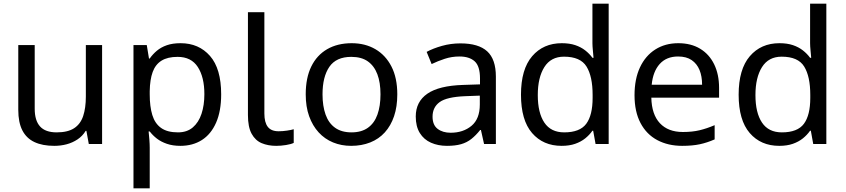

<svg xmlns="http://www.w3.org/2000/svg" viewBox="-20 -780 4581 1040"><path d="M533 -536V0H461L448 -71H444Q427 -43 400 -25Q373 -7 341 1.5Q309 10 274 10Q210 10 166.5 -10.5Q123 -31 101 -74Q79 -117 79 -185V-536H168V-191Q168 -127 197 -95Q226 -63 287 -63Q347 -63 381.5 -85.5Q416 -108 430.5 -151.5Q445 -195 445 -257V-536Z M958 -546Q1057 -546 1117.5 -477Q1178 -408 1178 -269Q1178 -178 1150.5 -115.5Q1123 -53 1073.5 -21.5Q1024 10 957 10Q916 10 884 -1Q852 -12 829.5 -29.5Q807 -47 791 -68H785Q787 -51 789 -25Q791 1 791 20V240H703V-536H775L787 -463H791Q807 -486 829.5 -505Q852 -524 883.5 -535Q915 -546 958 -546ZM942 -472Q888 -472 855 -451.5Q822 -431 807 -390Q792 -349 791 -286V-269Q791 -203 805 -157Q819 -111 852.5 -87Q886 -63 944 -63Q993 -63 1024.5 -90Q1056 -117 1071.5 -163.5Q1087 -210 1087 -270Q1087 -362 1051.5 -417Q1016 -472 942 -472Z M1476 10Q1432 10 1397.5 -4.5Q1363 -19 1343 -55.5Q1323 -92 1323 -157V-714H1412V-165Q1412 -117 1430.5 -93Q1449 -69 1489 -69Q1511 -69 1534.5 -72.5Q1558 -76 1571 -80V-6Q1557 1 1529.5 5.5Q1502 10 1476 10Z M2132 -269Q2132 -202 2114.5 -150.5Q2097 -99 2064.5 -63Q2032 -27 1985.5 -8.5Q1939 10 1882 10Q1829 10 1784 -8.5Q1739 -27 1706 -63Q1673 -99 1654.5 -150.5Q1636 -202 1636 -269Q1636 -358 1666 -419.5Q1696 -481 1752 -513.5Q1808 -546 1885 -546Q1958 -546 2013.5 -513.5Q2069 -481 2100.5 -419.5Q2132 -358 2132 -269ZM1727 -269Q1727 -206 1743.5 -159.5Q1760 -113 1795 -88Q1830 -63 1884 -63Q1938 -63 1973 -88Q2008 -113 2024.5 -159.5Q2041 -206 2041 -269Q2041 -333 2024 -378Q2007 -423 1972.5 -447.5Q1938 -472 1883 -472Q1801 -472 1764 -418Q1727 -364 1727 -269Z M2474 -545Q2572 -545 2619 -502Q2666 -459 2666 -365V0H2602L2585 -76H2581Q2558 -47 2533.5 -27.5Q2509 -8 2477.5 1Q2446 10 2401 10Q2353 10 2314.5 -7Q2276 -24 2254 -59.5Q2232 -95 2232 -149Q2232 -229 2295 -272.5Q2358 -316 2489 -320L2580 -323V-355Q2580 -422 2551 -448Q2522 -474 2469 -474Q2427 -474 2389 -461.5Q2351 -449 2318 -433L2291 -499Q2326 -518 2374 -531.5Q2422 -545 2474 -545ZM2500 -259Q2400 -255 2361.5 -227Q2323 -199 2323 -148Q2323 -103 2350.5 -82Q2378 -61 2421 -61Q2489 -61 2534 -98.5Q2579 -136 2579 -214V-262Z M3022 10Q2922 10 2862 -59.5Q2802 -129 2802 -267Q2802 -405 2862.5 -475.5Q2923 -546 3023 -546Q3065 -546 3096 -535.5Q3127 -525 3150 -507Q3173 -489 3189 -467H3195Q3194 -480 3191.5 -505.5Q3189 -531 3189 -546V-760H3277V0H3206L3193 -72H3189Q3173 -49 3150 -30.5Q3127 -12 3095.5 -1Q3064 10 3022 10ZM3036 -63Q3121 -63 3155.5 -109.5Q3190 -156 3190 -250V-266Q3190 -366 3157 -419.5Q3124 -473 3035 -473Q2964 -473 2928.5 -416.5Q2893 -360 2893 -265Q2893 -169 2928.5 -116Q2964 -63 3036 -63Z M3654 -546Q3723 -546 3772.5 -516Q3822 -486 3848.5 -431.5Q3875 -377 3875 -304V-251H3508Q3510 -160 3554.5 -112.5Q3599 -65 3679 -65Q3730 -65 3769.5 -74.5Q3809 -84 3851 -102V-25Q3810 -7 3770 1.5Q3730 10 3675 10Q3599 10 3540.5 -21Q3482 -52 3449.5 -113.5Q3417 -175 3417 -264Q3417 -352 3446.5 -415Q3476 -478 3529.5 -512Q3583 -546 3654 -546ZM3653 -474Q3590 -474 3553.5 -433.5Q3517 -393 3510 -321H3783Q3783 -367 3769 -401Q3755 -435 3726.5 -454.5Q3698 -474 3653 -474Z M4201 10Q4101 10 4041 -59.5Q3981 -129 3981 -267Q3981 -405 4041.5 -475.5Q4102 -546 4202 -546Q4244 -546 4275 -535.5Q4306 -525 4329 -507Q4352 -489 4368 -467H4374Q4373 -480 4370.5 -505.5Q4368 -531 4368 -546V-760H4456V0H4385L4372 -72H4368Q4352 -49 4329 -30.5Q4306 -12 4274.5 -1Q4243 10 4201 10ZM4215 -63Q4300 -63 4334.5 -109.5Q4369 -156 4369 -250V-266Q4369 -366 4336 -419.5Q4303 -473 4214 -473Q4143 -473 4107.5 -416.5Q4072 -360 4072 -265Q4072 -169 4107.5 -116Q4143 -63 4215 -63Z"/></svg>

Font: hex115
Style: Regular
Weight: 400
Designer: Monotype Design Team
Foundry: Monotype Imaging Inc.
Version: Version 2.013